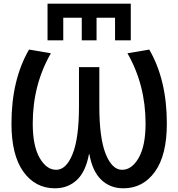

<svg xmlns="http://www.w3.org/2000/svg" viewBox="-20 -1008 964 1038"><path d="M322 -912V-790H237V-988H687V-790H602V-912H502V-790H422V-912ZM461 -175Q444 -81 396 -35.5Q348 10 277 10Q171 10 106.5 -79.5Q42 -169 42 -340Q42 -576 137 -740L255 -720Q157 -549 157 -340Q157 -220 194 -155Q231 -90 284 -90Q338 -90 372.5 -175.5Q407 -261 407 -433V-645H517V-433Q517 -261 551.5 -175.5Q586 -90 640 -90Q693 -90 730 -155Q767 -220 767 -340Q767 -549 669 -720L787 -740Q882 -576 882 -340Q882 -169 817.5 -79.5Q753 10 647 10Q576 10 528 -35.5Q480 -81 463 -175Z"/></svg>

Font: Mplus 1p Medium
Style: Regular
Weight: 500
Version: Version 1.061